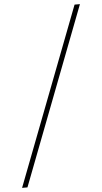

<svg xmlns="http://www.w3.org/2000/svg" viewBox="-64 -830 568 1069"><g transform="rotate(-5 220.0 -295.5)"><path d="M395 -791H425L45 200H15Z"/></g></svg>

Font: Nyght Serif Light
Style: Regular
Weight: 300
Designer: Maksym Kobuzan
Version: Version 0.410